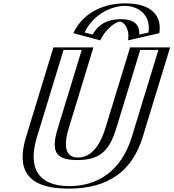

<svg xmlns="http://www.w3.org/2000/svg" viewBox="-20 -1107 1032 1142"><path d="M556.5 -875C556.5 -875 599 -978 693 -978C787 -978 766.5 -875 766.5 -875L902 -906C922.7 -1013 855.3 -1087 726.3 -1087C597.3 -1087 484.7 -1013 440 -906ZM966.7 -825 804.1 -293C741.7 -89 597.9 15 387.9 15C177.9 15 97.7 -89 160.1 -293L322.7 -825H510.7L364.9 -348C322.7 -210 352.5 -170 444.5 -170C536.5 -170 590.7 -210 632.9 -348L778.7 -825ZM550.4 -893.3 460.3 -917.3C505.3 -1009.3 604.2 -1072 721.7 -1072C839.9 -1072 899.7 -1008.2 888.6 -917.3L783.8 -893.3C785.5 -924 779.8 -993 697.6 -993C614.8 -993 566.6 -922.4 550.4 -893.3ZM947.1 -810 789.1 -293C729.1 -96.8 596 0 392.5 0C189 0 115.1 -96.8 175.1 -293L333.1 -810H491.1L349.9 -348C306.5 -205.9 339.2 -155 439.9 -155C540.5 -155 604.5 -205.9 647.9 -348L789.1 -810ZM550.4 -893.3C566.6 -922.4 614.8 -993 697.6 -993C779.8 -993 785.5 -924 783.8 -893.3L888.6 -917.3C899.7 -1008.2 839.9 -1072 721.7 -1072C604.2 -1072 505.3 -1009.3 460.3 -917.3ZM947.1 -810H789.1L647.9 -348C604.5 -205.9 540.5 -155 439.9 -155C339.2 -155 306.5 -205.9 349.9 -348L491.1 -810H333.1L175.1 -293C115.1 -96.8 189 0 392.5 0C596 0 729.1 -96.8 789.1 -293ZM563.8 -889.7 555.8 -875.2 439.5 -906.1 446.3 -920C495.3 -1020.1 603.3 -1087 726.3 -1087C850 -1087 916.3 -1019 904.2 -920L902.5 -906.1L767.4 -875.2L768.2 -889.7C769.8 -918.8 764.4 -978 693 -978C621.1 -978 579.3 -917.4 563.8 -889.7ZM966.7 -825H778.7L632.9 -348C590.8 -210.2 536.1 -170 444.5 -170C352.8 -170 322.8 -210.2 364.9 -348L510.7 -825H322.7L160.1 -293C97.7 -89.1 178 15 387.9 15C597.8 15 741.7 -89.1 804.1 -293ZM530.5 -901.3 483.5 -913.8C531.5 -1018 639.9 -1072 721.7 -1072C803.9 -1072 878.9 -1017.4 863.3 -913.8L808.7 -901.3C808.3 -926.3 812.1 -993 697.6 -993C582.6 -993 545.6 -925.5 530.5 -901.3ZM922.1 -810 764.1 -293C700.8 -85.9 556.6 0 392.5 0C228.4 0 136.8 -85.9 200.1 -293L358.1 -810H466.1L324.9 -348C284.4 -215.4 299.5 -155 439.9 -155C580.3 -155 632.4 -215.4 672.9 -348L814.1 -810ZM589.8 -891.9C609.7 -927.6 663.8 -978 693 -978C721.8 -978 745.6 -929.1 743.6 -891.9L742.2 -867.1L927.8 -909.6L928.9 -918.3C939.7 -1007.7 887.4 -1087 726.3 -1087C566.1 -1087 465 -1008.8 420.7 -918.3L416.4 -909.6L576 -867.1ZM991.7 -825H753.7L607.9 -348C562.8 -200.5 495.4 -170 444.5 -170C393.5 -170 344.8 -200.5 389.9 -348L535.7 -825H297.7L135.1 -293C76 -99.9 139 15 387.9 15C636.9 15 770 -99.9 829.1 -293Z"/></svg>

Font: Hussar Outliner
Style: Obl
Weight: 700
Foundry: Cannot Into Space Fonts
Version: Version 0.92